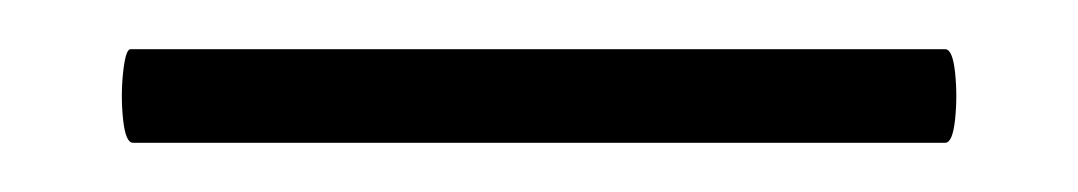

<svg xmlns="http://www.w3.org/2000/svg" viewBox="-20 17 438 78"><path d="M34 75Q31 75 30 65.5Q29 56 30 46.5Q31 37 33 37H364Q367 37 368 46.5Q369 56 368 65.5Q367 75 364 75Z"/></svg>

Font: Cormorant Garamond Light
Style: Regular
Weight: 300
Designer: Christian Thalmann (Catharsis Fonts)
Foundry: Catharsis Fonts
Version: Version 4.001